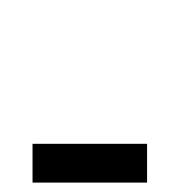

<svg xmlns="http://www.w3.org/2000/svg" viewBox="-20 -642 380 406"><path d="M48.8 -255.9V-337.9H291V-255.9ZM221.2 -622.1Z"/></svg>

Font: Noto Sans Gurmukhi UI
Style: Regular
Weight: 400
Designer: Monotype Design Team
Foundry: Monotype Imaging Inc.
Version: Version 1.03